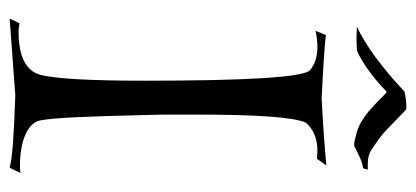

<svg xmlns="http://www.w3.org/2000/svg" viewBox="-258 -622 883 408"><g transform="rotate(90 184.0 -418.5)"><path d="M20 3 30 -18Q34 -17 38.5 -16.5Q43 -16 48 -16Q128 -16 140 -64Q152 -114 152 -284Q152 -612 130 -635Q111 -651 80 -651Q73 -651 64 -650Q55 -649 46 -647L55 -669Q88 -665 189 -660Q229 -662 264.5 -664.5Q300 -667 332 -670L318 -650Q314 -650 309.5 -650.5Q305 -651 301 -651Q262 -651 241 -626Q224 -589 224 -393Q224 -368 224 -340.5Q224 -313 225 -283Q227 -195 229.5 -140.5Q232 -86 236 -64Q240 -37 282 -25Q305 -19 328 -19Q333 -19 338 -19Q343 -19 348 -20L337 3Q310 -5 183 -9ZM288 -729Q281 -729 260.5 -735Q240 -741 217 -760Q207 -769 198 -777.5Q189 -786 179 -796Q177 -798 176 -798Q175 -798 173 -796Q155 -778 131 -760.5Q107 -743 88 -735Q85 -735 78 -734.5Q71 -734 63 -734Q54 -734 46.5 -734.5Q39 -735 37 -735Q66 -748 102 -774.5Q138 -801 175 -836Q183 -838 192 -839Q201 -840 207 -840Q213 -840 214 -839L247 -807Q266 -788 281 -778Q296 -768 300 -765Q311 -758 330 -758H341L338 -748Q328 -747 316 -741.5Q304 -736 294 -731Q292 -729 288 -729Z"/></g></svg>

Font: Gideon Roman
Style: Regular
Weight: 400
Designer: Robert E. Leuschke
Foundry: Robert E. Leuschke
Version: Version 2.010